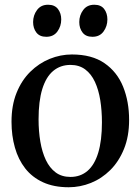

<svg xmlns="http://www.w3.org/2000/svg" viewBox="-20 -778 592 809"><path d="M28.5 -265Q28.5 -334 49.8 -386.8Q71 -439.5 107.5 -475.5Q144 -511.5 189.5 -530Q235 -548.5 283 -548.5Q367 -548.5 420.2 -511.8Q473.5 -475 498.8 -412.5Q524 -350 524 -272.5Q524 -203.5 502.5 -150.5Q481 -97.5 444.8 -61.5Q408.5 -25.5 363 -7.2Q317.5 11 269.5 11Q207 11 161.2 -10Q115.5 -31 86.2 -68.5Q57 -106 42.8 -156.2Q28.5 -206.5 28.5 -265ZM277 -32.5Q319 -32.5 348.8 -58Q378.5 -83.5 394 -134.8Q409.5 -186 409.5 -262.5Q409.5 -312 402.5 -355.8Q395.5 -399.5 380 -433Q364.5 -466.5 339 -485.5Q313.5 -504.5 277 -504.5Q234.5 -504.5 204.2 -479.2Q174 -454 158.2 -403Q142.5 -352 142.5 -275Q142.5 -225 150 -181Q157.5 -137 173.2 -103.8Q189 -70.5 214.5 -51.5Q240 -32.5 277 -32.5ZM174.5 -623Q147 -623 133.2 -641Q119.5 -659 119.5 -685Q119.5 -713.5 136 -735.8Q152.5 -758 182 -758H183Q210.5 -758 224.2 -740Q238 -722 238 -696Q238 -667.5 221.8 -645.2Q205.5 -623 175.5 -623ZM369 -623Q341.5 -623 327.8 -641Q314 -659 314 -685Q314 -713.5 330.5 -735.8Q347 -758 377 -758H377.5Q405.5 -758 419 -740Q432.5 -722 432.5 -696Q432.5 -667.5 416.2 -645.2Q400 -623 370 -623Z"/></svg>

Font: Merriweather 72pt
Style: Regular
Weight: 400
Version: Version 2.100